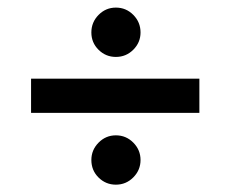

<svg xmlns="http://www.w3.org/2000/svg" viewBox="-20 -511 616 513"><path d="M224.1 -424.3Q224.1 -451.7 243.4 -471.2Q262.7 -490.7 289.6 -490.7Q316.9 -490.7 336.2 -471.2Q355.5 -451.7 355.5 -424.3Q355.5 -397.5 336.2 -378.2Q316.9 -358.9 289.6 -358.9Q262.7 -358.9 243.4 -377.9Q224.1 -397 224.1 -424.3ZM63 -209.5V-300.8H512.7V-209.5ZM224.1 -83.5Q224.1 -110.4 243.4 -129.9Q262.7 -149.4 289.6 -149.4Q316.9 -149.4 336.2 -129.9Q355.5 -110.4 355.5 -83.5Q355.5 -56.6 336.2 -37.1Q316.9 -17.6 289.6 -17.6Q262.7 -17.6 243.4 -36.6Q224.1 -55.7 224.1 -83.5Z"/></svg>

Font: Vazirmatn UI NL Medium
Style: Regular
Weight: 500
Designer: Saber Rastikerdar
Foundry: Saber Rastikerdar
Version: Version 33.003